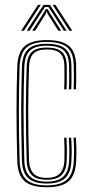

<svg xmlns="http://www.w3.org/2000/svg" viewBox="-20 -773 380 799"><path d="M174.8 6.2Q110.5 6.2 82 -19.4Q53.5 -45 51.8 -104Q50 -161.8 49.4 -213.5Q48.8 -265.2 48.8 -312.8Q48.8 -360.2 49.5 -405.4Q50.2 -450.5 51.8 -495.2Q53.8 -555.5 82.8 -580.9Q111.8 -606.2 174.5 -606.2Q238.8 -606.2 267.6 -581.2Q296.5 -556.2 297 -496.8Q297 -475.2 297.1 -450.9Q297.2 -426.5 296 -401.2H286.2Q287.8 -426 287.5 -448.8Q287.2 -471.5 287 -496.5Q286.8 -551.2 260.6 -574.9Q234.5 -598.5 174.5 -598.5Q114.8 -598.5 89.1 -574Q63.5 -549.5 61.5 -494.8Q60.2 -451.5 59.4 -407.1Q58.5 -362.8 58.5 -315.4Q58.5 -268 59.1 -215.6Q59.8 -163.2 61.5 -104Q63.2 -49.5 89.9 -25.5Q116.5 -1.5 174.8 -1.5Q232.8 -1.5 258.9 -25.8Q285 -50 287 -104Q288.2 -126.8 288.1 -149.6Q288 -172.5 286 -200H296Q297.5 -175.8 297.9 -153Q298.2 -130.2 297 -103.8Q294.5 -44.8 266.1 -19.2Q237.8 6.2 174.8 6.2ZM174.8 -9.2Q122 -9.2 97.4 -31.8Q72.8 -54.2 71.2 -104.5Q69.5 -163.8 68.9 -215.8Q68.2 -267.8 68.2 -314.6Q68.2 -361.5 69.1 -405.8Q70 -450 71.2 -494.5Q72.8 -546 97 -568.4Q121.2 -590.8 174.5 -590.8Q229 -590.8 253 -569Q277 -547.2 277.2 -496.5Q277.5 -471.8 277.6 -449.2Q277.8 -426.8 276.5 -401.2H266.8Q268 -426 267.9 -449Q267.8 -472 267.5 -496.2Q267.2 -543 245.5 -562.9Q223.8 -582.8 174.5 -582.8Q124 -582.8 103.4 -561.2Q82.8 -539.8 81.2 -494Q79.8 -449 78.9 -404.6Q78 -360.2 78 -313.6Q78 -267 78.8 -215.6Q79.5 -164.2 81.2 -104.8Q82.5 -60 104.4 -38.6Q126.2 -17.2 174.8 -17.2Q223 -17.2 244.4 -38.9Q265.8 -60.5 267.5 -104.8Q268.8 -129.2 268.5 -151Q268.2 -172.8 266.5 -200H276.2Q278.2 -171.8 278.4 -150Q278.5 -128.2 277.2 -104.2Q275.5 -55 251.5 -32.1Q227.5 -9.2 174.8 -9.2ZM174.8 -25Q131 -25 111.6 -45.1Q92.2 -65.2 91 -105Q89.2 -164.8 88.5 -216Q87.8 -267.2 87.8 -313.4Q87.8 -359.5 88.6 -403.9Q89.5 -448.2 91 -494.2Q92.2 -537.2 111.5 -556.1Q130.8 -575 174.5 -575Q219 -575 238.2 -556.8Q257.5 -538.5 257.8 -496.2Q257.8 -476.8 258 -452.1Q258.2 -427.5 256.8 -401.2H247Q248.5 -427.5 248.2 -451.4Q248 -475.2 248 -496.2Q247.8 -534.2 230.8 -550.8Q213.8 -567.2 174.5 -567.2Q135.5 -567.2 118.8 -549.8Q102 -532.2 100.8 -493Q99.2 -448.2 98.4 -404Q97.5 -359.8 97.5 -313.5Q97.5 -267.2 98.2 -216Q99 -164.8 100.8 -105.2Q101.8 -70.2 119 -51.5Q136.2 -32.8 174.8 -32.8Q212.5 -32.8 229.8 -51.8Q247 -70.8 248 -105.2Q248.8 -130.2 248.5 -152.5Q248.2 -174.8 247 -200H256.8Q258.2 -172 258.4 -150.6Q258.5 -129.2 257.8 -105Q256.5 -65.2 237 -45.1Q217.5 -25 174.8 -25ZM68 -645 138 -752.8H149.8L79.5 -645ZM91 -645 161 -752.8H187.8L257.5 -645H245.8L192.5 -727.5L181.2 -744H167.5L156 -727.2L103 -645ZM114.2 -645 162.5 -721 170 -735H178.8L186.2 -721L234.5 -645H222.8L178.2 -715.5L175.5 -724.2H173.2L170.5 -715.5L126 -645ZM269 -645 199 -752.8H210.5L280.8 -645Z"/></svg>

Font: Big Shoulders Inline Text Thin ExtraLight
Style: Regular
Weight: 250
Version: Version 2.002